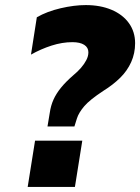

<svg xmlns="http://www.w3.org/2000/svg" viewBox="-20 -736 552 756"><path d="M167 -238 176 -292Q180 -320 190.5 -343.5Q201 -367 220 -390.5Q239 -414 269 -440Q286 -454 299 -469Q312 -484 320 -499.5Q328 -515 328 -530Q328 -549 311.5 -559.5Q295 -570 265 -570Q225 -570 183 -556.5Q141 -543 102 -521L125 -668Q165 -691 218.5 -703.5Q272 -716 318 -716Q375 -716 419 -697.5Q463 -679 487.5 -645Q512 -611 512 -566Q512 -526 496.5 -491.5Q481 -457 453 -429.5Q425 -402 388 -379Q333 -343 311.5 -317.5Q290 -292 283 -270L273 -238ZM89 0 118 -182H304L275 0Z"/></svg>

Font: Mulish ExtraLight Black
Style: Italic
Weight: 900
Italic angle: -9°
Version: Version 3.603